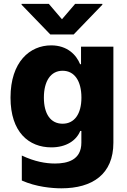

<svg xmlns="http://www.w3.org/2000/svg" viewBox="-20 -795 681 1026"><path d="M240.8 -774.5H95.2V-769.9L248.9 -610.8H373.6L527 -769.9V-774.5H381.7L311.1 -692.1ZM307.9 211.3C474.4 211.3 585.9 135.7 585.9 -32.3V-545.5H413V-452.1H408C387.8 -502.1 339.5 -552.6 253.6 -552.6C139.6 -552.6 36.2 -464.8 36.2 -273.4C36.2 -88.1 134.6 -7.5 254.3 -7.5C334.5 -7.5 388.5 -44.7 408.7 -95.2H414.8V-32.7C414.8 60.4 340.2 78.8 274.1 78.8C224.4 78.8 166.2 68.9 96.6 36.2V169.7C172.6 203.8 258.2 211.3 307.9 211.3ZM314.6 -133.9C250.4 -133.9 214.5 -186.1 214.5 -273.4C214.5 -360.8 250.4 -416.9 314.6 -416.9C378.2 -416.9 415.1 -361.9 415.1 -273.4C415.1 -186.1 377.8 -133.9 314.6 -133.9Z"/></svg>

Font: TID UI Extra Bold
Style: Regular
Weight: 800
Designer: The TID Project Authors
Foundry: Bakken & Bæck
Version: Version 1.001;hotconv 1.0.109;makeotfexe 2.5.65596